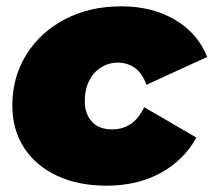

<svg xmlns="http://www.w3.org/2000/svg" viewBox="-20 -577 675 607"><path d="M317 10Q227 10 160 -21.5Q93 -53 56 -110Q19 -167 19 -243Q19 -333 63 -404Q107 -475 185 -516Q263 -557 364 -557Q462 -557 534 -514Q606 -471 635 -397L443 -309Q429 -347 405.5 -363Q382 -379 353 -379Q323 -379 299 -363.5Q275 -348 261.5 -321Q248 -294 248 -257Q248 -218 270 -193Q292 -168 334 -168Q367 -168 392 -184Q417 -200 436 -238L601 -142Q561 -70 487.5 -30Q414 10 317 10Z"/></svg>

Font: Montserrat Thin Black
Style: Italic
Weight: 900
Italic angle: -11.3°
Version: Version 9.000